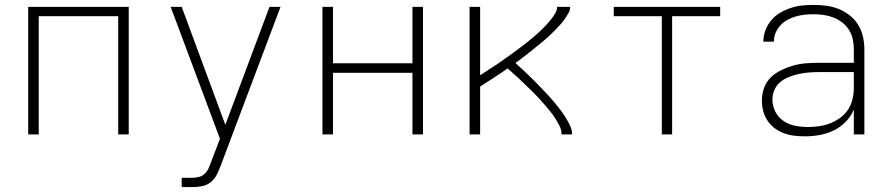

<svg xmlns="http://www.w3.org/2000/svg" viewBox="-20 -548 3640 783"><path d="M95 0V-520H505V0H462V-482H138V0Z M721 215V177H765Q778 177 791.5 173.5Q805 170 815 160.5Q825 151 830.5 138.5Q836 126 841 113V112Q841 112 841 112Q841 112 841 112L877 18L676 -520H721L899 -39L1079 -520H1124L881 125Q874 144 865 162.5Q856 181 840.5 194Q825 207 805 211Q785 215 765 215Z M1295 0V-520H1338V-290H1662V-520H1705V0H1662V-251H1338V0Z M1895 0V-520H1938V-241Q1949 -248 1960 -255.5Q1971 -263 1982.5 -270Q1994 -277 2005 -284.5Q2016 -292 2027 -300Q2038 -308 2049 -315.5Q2060 -323 2070.5 -331Q2081 -339 2092 -347Q2103 -355 2113.5 -363Q2124 -371 2134.5 -379.5Q2145 -388 2155 -396.5Q2165 -405 2175 -414Q2185 -423 2194.5 -432.5Q2204 -442 2213 -452Q2222 -462 2230 -472.5Q2238 -483 2245 -495Q2252 -507 2252 -520H2305Q2305 -506 2298 -494Q2291 -482 2283.5 -471Q2276 -460 2267 -450Q2258 -440 2248.5 -430Q2239 -420 2229 -410.5Q2219 -401 2209 -392Q2199 -383 2188.5 -374.5Q2178 -366 2167.5 -357.5Q2157 -349 2146.5 -340.5Q2136 -332 2125 -323.5Q2114 -315 2103.5 -307Q2093 -299 2082 -291Q2096 -279 2109.5 -266Q2123 -253 2137 -240Q2151 -227 2164 -213.5Q2177 -200 2190 -186.5Q2203 -173 2216 -159Q2229 -145 2241 -130.5Q2253 -116 2264.5 -101Q2276 -86 2286 -70Q2296 -54 2304.5 -36.5Q2313 -19 2313 0H2270Q2270 -18 2262 -34Q2254 -50 2244.5 -65Q2235 -80 2224 -93.5Q2213 -107 2201.5 -120.5Q2190 -134 2178 -147Q2166 -160 2153.5 -172.5Q2141 -185 2128 -197Q2115 -209 2102.5 -221.5Q2090 -234 2076.5 -245.5Q2063 -257 2050 -269Q2023 -250 1994.5 -231.5Q1966 -213 1938 -195V0Z M2679 0V-482H2483V-520H2917V-482H2721V0Z M3263 8Q3241 8 3219.5 5.5Q3198 3 3177.5 -4.5Q3157 -12 3139.5 -25Q3122 -38 3110 -56Q3098 -74 3092.5 -95Q3087 -116 3087 -138Q3087 -164 3096 -189.5Q3105 -215 3124 -233Q3143 -251 3167 -262.5Q3191 -274 3216.5 -281Q3242 -288 3268 -290Q3294 -292 3320 -292H3462V-348Q3462 -369 3457.5 -389Q3453 -409 3442 -426.5Q3431 -444 3414.5 -456.5Q3398 -469 3379 -476.5Q3360 -484 3339.5 -487Q3319 -490 3298 -490Q3280 -490 3261.5 -488Q3243 -486 3225.5 -481Q3208 -476 3191.5 -467Q3175 -458 3162.5 -444.5Q3150 -431 3143 -414Q3136 -397 3136 -378H3093Q3093 -402 3101.5 -424.5Q3110 -447 3125.5 -465.5Q3141 -484 3161.5 -496Q3182 -508 3204.5 -515.5Q3227 -523 3251 -525.5Q3275 -528 3298 -528Q3324 -528 3350 -524.5Q3376 -521 3400 -511.5Q3424 -502 3445 -485.5Q3466 -469 3479.5 -447Q3493 -425 3499 -399.5Q3505 -374 3505 -348V0H3462V-101Q3450 -73 3428.5 -51Q3407 -29 3380 -16Q3353 -3 3323 2.5Q3293 8 3263 8ZM3275 -30Q3298 -30 3321.5 -33.5Q3345 -37 3366.5 -45.5Q3388 -54 3407 -68Q3426 -82 3438.5 -101Q3451 -120 3456.5 -143Q3462 -166 3462 -189V-254H3320Q3300 -254 3279.5 -252.5Q3259 -251 3238.5 -246.5Q3218 -242 3198.5 -234.5Q3179 -227 3163 -214Q3147 -201 3138.5 -182Q3130 -163 3130 -142Q3130 -116 3142 -92.5Q3154 -69 3175.5 -54.5Q3197 -40 3223 -35Q3249 -30 3275 -30Z"/></svg>

Font: Zed Sans Extralight Extended
Style: Regular
Weight: 200
Width: 7
Designer: Belleve Invis
Foundry: Belleve Invis
Version: Version 1.0.0; ttfautohint (v1.8.4)